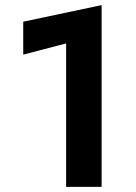

<svg xmlns="http://www.w3.org/2000/svg" viewBox="-20 -732 531 752"><path d="M71 -518 239 -562V0H378V-712L71 -647Z"/></svg>

Font: Jost SemiBold
Style: Regular
Weight: 600
Version: Version 3.710